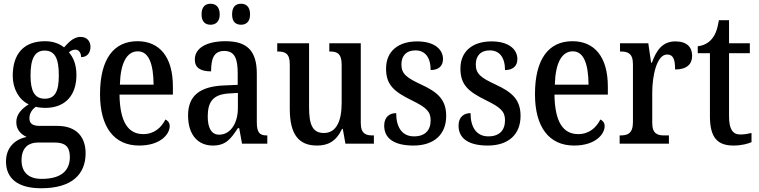

<svg xmlns="http://www.w3.org/2000/svg" viewBox="-20 -767 4051 1025"><path d="M200 238C361 238 437 166 437 51C437 -31 393 -95 285 -95H191C155 -95 137 -107 137 -136C137 -164 154 -185 171 -197C183 -193 207 -191 221 -191C334 -191 388 -264 388 -366C388 -426 370 -461 348 -488C358 -496 368 -502 383 -502C401 -502 413 -484 413 -462C448 -462 463 -488 463 -517C463 -546 445 -570 410 -570C369 -570 341 -534 322 -514C299 -533 264 -547 221 -547C104 -547 48 -477 48 -362C48 -292 82 -234 133 -210C94 -185 67 -156 67 -115C67 -71 96 -48 122 -36C63 -24 12 18 12 95C12 185 74 238 200 238ZM219 -240C164 -240 143 -282 143 -364C143 -451 164 -497 218 -497C274 -497 294 -453 294 -365C294 -281 275 -240 219 -240ZM202 188C127 188 95 147 95 89C95 14 140 -6 182 -6H273C325 -6 353 14 353 71C353 137 315 188 202 188Z M723 10C836 10 886 -50 886 -94C886 -112 875 -124 863 -129C842 -87 804 -51 745 -51C664 -51 620 -116 618 -262H903V-305C903 -463 832 -547 714 -547C587 -547 514 -452 514 -264C514 -90 588 10 723 10ZM800 -315H620C623 -429 656 -493 716 -493C776 -493 799 -422 800 -315Z M1267 -635C1292 -635 1315 -649 1315 -690C1315 -733 1292 -747 1267 -747C1240 -747 1219 -733 1219 -690C1219 -649 1240 -635 1267 -635ZM1104 -635C1129 -635 1153 -649 1153 -690C1153 -733 1129 -747 1104 -747C1078 -747 1056 -733 1056 -690C1056 -649 1078 -635 1104 -635ZM1116 10C1187 10 1213 -27 1250 -83H1257L1272 0H1407V-44H1404C1365 -44 1351 -60 1351 -116V-374C1351 -500 1295 -547 1184 -547C1089 -547 1020 -514 1020 -449C1020 -406 1049 -386 1107 -386C1107 -451 1120 -495 1177 -495C1237 -495 1249 -447 1249 -373V-314L1178 -311C1048 -306 984 -257 984 -151C984 -41 1042 10 1116 10ZM1150 -48C1108 -48 1089 -85 1089 -145C1089 -223 1117 -263 1202 -268L1250 -271V-191C1250 -108 1210 -48 1150 -48Z M1672 10C1730 10 1774 -11 1806 -79H1810L1824 0H1976V-44H1971C1935 -44 1906 -51 1906 -111V-536H1738V-492H1741C1777 -492 1804 -484 1804 -421V-218C1804 -121 1776 -57 1709 -57C1647 -57 1630 -104 1630 -195V-536H1460V-492H1463C1502 -492 1527 -482 1527 -424V-186C1527 -49 1575 10 1672 10Z M2187 10C2297 10 2362 -49 2362 -148C2362 -235 2317 -275 2228 -316C2151 -352 2123 -372 2123 -423C2123 -468 2148 -498 2198 -498C2249 -498 2279 -461 2279 -393C2322 -393 2345 -415 2345 -452C2345 -502 2301 -546 2207 -546C2108 -546 2041 -495 2041 -401C2041 -314 2083 -278 2179 -231C2254 -194 2279 -173 2279 -125C2279 -72 2250 -39 2190 -39C2125 -39 2095 -90 2095 -163C2063 -163 2031 -146 2031 -96C2031 -27 2086 10 2187 10Z M2584 10C2694 10 2759 -49 2759 -148C2759 -235 2714 -275 2625 -316C2548 -352 2520 -372 2520 -423C2520 -468 2545 -498 2595 -498C2646 -498 2676 -461 2676 -393C2719 -393 2742 -415 2742 -452C2742 -502 2698 -546 2604 -546C2505 -546 2438 -495 2438 -401C2438 -314 2480 -278 2576 -231C2651 -194 2676 -173 2676 -125C2676 -72 2647 -39 2587 -39C2522 -39 2492 -90 2492 -163C2460 -163 2428 -146 2428 -96C2428 -27 2483 10 2584 10Z M3045 10C3158 10 3208 -50 3208 -94C3208 -112 3197 -124 3185 -129C3164 -87 3126 -51 3067 -51C2986 -51 2942 -116 2940 -262H3225V-305C3225 -463 3154 -547 3036 -547C2909 -547 2836 -452 2836 -264C2836 -90 2910 10 3045 10ZM3122 -315H2942C2945 -429 2978 -493 3038 -493C3098 -493 3121 -422 3122 -315Z M3288 0H3551V-44H3527C3491 -44 3462 -52 3462 -111V-274C3462 -361 3486 -476 3541 -476C3574 -476 3584 -451 3584 -396C3646 -396 3675 -424 3675 -469C3675 -515 3647 -546 3586 -546C3515 -546 3484 -497 3460 -432H3456L3441 -536H3290V-492H3293C3331 -492 3359 -483 3359 -424V-116C3359 -53 3330 -44 3291 -44H3288Z M3896 10C3939 10 3974 0 3992 -8V-57C3973 -53 3955 -49 3932 -49C3891 -49 3872 -78 3872 -147V-483H3983V-536H3872V-659H3818C3809 -607 3798 -580 3780 -559C3762 -537 3737 -524 3705 -520V-483H3770V-146C3770 -30 3812 10 3896 10Z"/></svg>

Font: Noto Serif Ethiopic Condensed Medium
Style: Regular
Weight: 500
Width: 3
Designer: Monotype Design Team
Foundry: Monotype Imaging Inc.
Version: Version 2.102